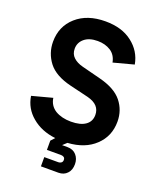

<svg xmlns="http://www.w3.org/2000/svg" viewBox="-169 -847 942 1145"><g transform="rotate(20 302.0 -275.0)"><path d="M570.3 -209Q570.3 -281.2 526.4 -335.9Q482.4 -390.6 381.8 -416Q342.8 -425.8 263.7 -446.3Q225.6 -456.1 204.1 -476.6Q181.6 -497.1 181.6 -531.2Q181.6 -570.3 211.9 -595.7Q242.2 -621.1 295.9 -621.1Q343.8 -621.1 378.9 -598.6Q413.1 -576.2 421.9 -530.3Q464.8 -541 550.8 -564.5Q536.1 -645.5 469.7 -696.3Q404.3 -747.1 299.8 -747.1Q184.6 -747.1 115.2 -685.5Q45.9 -624 45.9 -526.4Q45.9 -454.1 89.8 -396.5Q133.8 -339.8 234.4 -315.4Q273.4 -305.7 352.5 -287.1Q393.6 -276.4 413.1 -254.9Q432.6 -233.4 432.6 -201.2Q432.6 -160.2 401.4 -137.7Q369.1 -114.3 308.6 -114.3Q250 -114.3 209 -138.7Q168.9 -164.1 162.1 -211.9Q119.1 -200.2 33.2 -177.7Q44.9 -101.6 104.5 -51.8Q164.1 -1 254.9 9.8Q247.1 17.6 232.4 34.2Q232.4 48.8 232.4 92.8Q254.9 92.8 322.3 92.8Q332 92.8 339.8 97.7Q347.7 102.5 347.7 115.2Q347.7 127 339.8 132.8Q332 138.7 322.3 138.7Q292 138.7 232.4 138.7Q232.4 153.3 232.4 197.3Q259.8 197.3 342.8 197.3Q377.9 197.3 398.4 174.8Q418.9 153.3 418.9 116.2Q418.9 82 398.4 58.6Q377.9 35.2 341.8 35.2Q331.1 35.2 307.6 35.2Q314.5 29.3 333 11.7Q442.4 4.9 505.9 -55.7Q570.3 -116.2 570.3 -209Z"/></g></svg>

Font: BM-Biotif
Style: Bold
Weight: 400
Designer: Deni Anggara
Version: Version 1.000;PS 001.000;hotconv 1.0.88;makeotf.lib2.5.64776